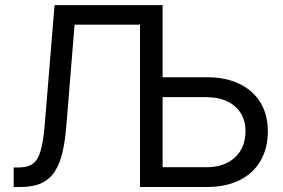

<svg xmlns="http://www.w3.org/2000/svg" viewBox="-20 -748 1133 768"><path d="M34.7 0V-78.1H54.2Q88.9 -78.1 109.6 -91.8Q130.4 -105.5 141.8 -142.8Q153.3 -180.2 159.2 -252L198.2 -727.5H556.2V-649.4H278.3L245.6 -247.6Q240.7 -184.6 229.7 -138.2Q218.8 -91.8 198.5 -61Q178.2 -30.3 145 -15.1Q111.8 0 62 0ZM606.4 -439H807.1Q883.3 -439 937.7 -412.6Q992.2 -386.2 1021.7 -337.9Q1051.3 -289.6 1051.3 -223.1Q1051.3 -154.8 1022 -104.5Q992.7 -54.2 938 -27.1Q883.3 0 807.1 0H540V-727.5H630.4V-79.1H805.2Q877.4 -79.1 919.7 -118.2Q961.9 -157.2 961.9 -223.6Q961.9 -265.6 942.6 -295.9Q923.3 -326.2 888.4 -342.8Q853.5 -359.4 805.2 -359.4H606.4Z"/></svg>

Font: Inter 24pt
Style: Regular
Weight: 400
Designer: Rasmus Andersson
Foundry: rsms
Version: Version 4.001;git-66647c0bb